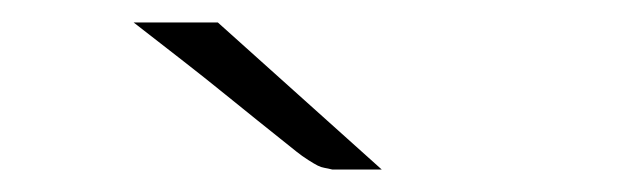

<svg xmlns="http://www.w3.org/2000/svg" viewBox="-20 -688 567 171"><path d="M99 -668H174L320 -537H276Q272 -538 269 -538.5Q266 -539 263 -540.5Q260 -542 254.5 -545.5Q249 -549 244 -553Q239 -557 229 -565Q219 -573 209 -581Q199 -589 180.5 -604Q162 -619 144 -633Z"/></svg>

Font: Coval
Style: ExtraLight
Weight: 250
Foundry: Context Ltd
Version: Version 001.000